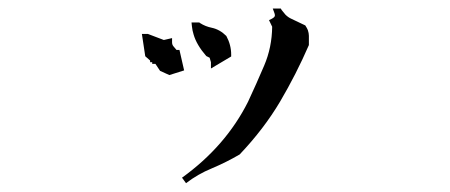

<svg xmlns="http://www.w3.org/2000/svg" viewBox="-20 -427 1040 444"><path d="M608.9 -383.8Q612.3 -385.7 614 -387.5Q615.7 -389.2 615.7 -391.4Q615.7 -393.6 614.7 -396.5L610.8 -407.2H629.4L631.3 -403.8L640.1 -393.1Q646.5 -386.7 654.3 -383.3Q670.4 -376 686 -368.2Q690.4 -361.3 691.9 -357.4Q694.3 -350.1 694.3 -344.2V-322.8Q665 -255.4 627.9 -192.4Q590.3 -128.9 534.2 -69.8Q503.4 -51.8 469.7 -37.6Q437.5 -24.4 410.2 -3.4L400.9 -16.1Q502 -88.9 553.7 -191.9Q572.8 -232.9 590.8 -275.1Q608.9 -317.4 609.4 -365.2L602.1 -380.4ZM332 -279.3V-283.2H327.1V-287.1L315.9 -296.9L308.1 -348.6H321.8L358.9 -334.5L377.9 -338.9V-329.1Q377.9 -323.2 381.6 -319.3Q385.3 -315.4 388.2 -311.5H395L405.8 -264.2L371.6 -253.4L350.1 -263.2L339.4 -279.3ZM438.5 -375H440.9L442.9 -373.5Q455.1 -365.7 469.7 -362.8Q488.3 -358.9 503.4 -343.8Q514.6 -323.2 514.6 -300.8V-296.4L467.8 -268.6V-282.2V-283.2L464.8 -293.5L457 -297.4Q434.6 -323.2 427.7 -347.2Q424.8 -356.4 423.8 -366.2L422.9 -375Z"/></svg>

Font: Bakudai
Style: Bold
Weight: 700
Version: Version 1.48